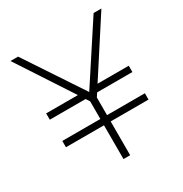

<svg xmlns="http://www.w3.org/2000/svg" viewBox="-156 -778 852 896"><g transform="rotate(-30 270.0 -330.0)"><path d="M47 -331V-365H218L25 -660H66L271 -351L473 -660H515L324 -365H492V-331H302L289 -311V-216H493V-182H289V0H253V-182H48V-216H253V-311L240 -331Z"/></g></svg>

Font: TypoPRO Titillium Text
Style: 1 wt
Weight: 100
Designer: Accademia di Belle Arti di Urbino and others
Foundry: Accademia di Belle Arti di Urbino and others.
Version: Version 25.000